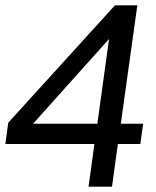

<svg xmlns="http://www.w3.org/2000/svg" viewBox="-20 -700 585 720"><path d="M312 0H400L422 -160H506L517 -236H433L495 -680H411L11 -240L0 -160H334ZM104 -236 389 -554 345 -236Z"/></svg>

Font: Ronzino Oblique
Style: Italic
Weight: 400
Italic angle: -8°
Designer: Nunzio Mazzaferro
Foundry: Collletttivo
Version: Version 1.000;Glyphs 3.3 (3337)